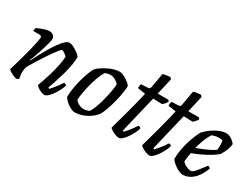

<svg xmlns="http://www.w3.org/2000/svg" viewBox="-61 -1169 2156 1660"><g transform="rotate(30 1017.0 -339.5)"><path d="M135 0Q125 0 110.5 -5Q96 -10 81.5 -17.5Q67 -25 56.5 -33Q46 -41 44 -46Q49 -62 58.5 -95Q68 -128 81 -173.5Q94 -219 107 -270Q115 -300 121.5 -330.5Q128 -361 132 -383Q136 -405 136 -411Q136 -423 128 -427Q120 -431 106 -431H51Q51 -439 53.5 -448.5Q56 -458 58 -464Q73 -471 94.5 -479.5Q116 -488 137.5 -494Q159 -500 172 -500Q200 -500 215 -486.5Q230 -473 230 -449Q230 -440 223.5 -415Q217 -390 207.5 -357.5Q198 -325 187 -292Q176 -259 166 -233.5Q156 -208 151 -199L155 -195Q172 -229 193.5 -269.5Q215 -310 239 -350.5Q263 -391 287.5 -425Q312 -459 334.5 -479.5Q357 -500 375 -500Q390 -500 409.5 -491Q429 -482 448.5 -469Q468 -456 481.5 -443.5Q495 -431 496 -425Q496 -388 488 -343Q480 -298 467.5 -253Q455 -208 442.5 -169Q430 -130 420.5 -104Q411 -78 409 -73L421 -66Q431 -76 447 -95.5Q463 -115 480 -137.5Q497 -160 507 -176Q517 -176 524 -171.5Q531 -167 533 -163Q527 -142 513.5 -114.5Q500 -87 481.5 -60.5Q463 -34 444 -17Q425 0 409 0Q393 0 373.5 -8.5Q354 -17 339 -28Q324 -39 321 -47Q326 -60 338.5 -95.5Q351 -131 365.5 -179.5Q380 -228 391 -279Q402 -330 405 -374Q400 -384 389 -392.5Q378 -401 367 -407Q356 -413 350 -413Q345 -413 328 -392.5Q311 -372 288 -339.5Q265 -307 240 -268.5Q215 -230 192.5 -193.5Q170 -157 155 -130Q151 -116 148.5 -100.5Q146 -85 146 -71Q146 -57 148 -43.5Q150 -30 154 -15Q153 -12 148 -7.5Q143 -3 135 0Z M710 0Q698 0 681.5 -7Q665 -14 647 -26Q629 -38 614 -53Q599 -68 590 -84Q590 -128 598.5 -177Q607 -226 620 -272.5Q633 -319 647.5 -355Q662 -391 674 -408Q684 -419 706 -434.5Q728 -450 756.5 -465Q785 -480 816.5 -490Q848 -500 877 -500Q891 -500 910 -492Q929 -484 948 -471.5Q967 -459 981 -446.5Q995 -434 998 -425Q998 -395 990 -350Q982 -305 969.5 -256.5Q957 -208 942 -166.5Q927 -125 913 -102Q887 -69 853 -46.5Q819 -24 782 -12Q745 0 710 0ZM766 -63Q774 -63 782.5 -64.5Q791 -66 800.5 -69Q810 -72 819 -76Q831 -90 843.5 -120.5Q856 -151 867.5 -189.5Q879 -228 888 -268Q897 -308 902 -341Q907 -374 907 -393Q896 -405 882.5 -414.5Q869 -424 853.5 -430Q838 -436 820 -436Q807 -436 795 -433Q783 -430 769 -425Q747 -391 731 -345.5Q715 -300 703.5 -253Q692 -206 686 -167Q680 -128 679 -107Q687 -96 700 -86Q713 -76 730.5 -69.5Q748 -63 766 -63Z M1152 0Q1137 0 1115 -8.5Q1093 -17 1076 -28Q1059 -39 1056 -46Q1070 -96 1083.5 -144.5Q1097 -193 1109 -238Q1121 -283 1131 -322Q1141 -361 1148.5 -392Q1156 -423 1160 -444L1082 -456Q1082 -469 1084 -481.5Q1086 -494 1088 -498L1157 -501Q1168 -502 1173 -506.5Q1178 -511 1180 -524L1205 -666Q1216 -671 1237.5 -674.5Q1259 -678 1278 -679L1292 -663L1254 -500H1361L1371 -487Q1365 -474 1353.5 -460.5Q1342 -447 1331 -440L1242 -443L1153 -73L1163 -66Q1173 -76 1189.5 -95.5Q1206 -115 1222.5 -137.5Q1239 -160 1249 -176Q1259 -176 1266 -171.5Q1273 -167 1275 -163Q1269 -142 1255.5 -114.5Q1242 -87 1224 -60.5Q1206 -34 1187 -17Q1168 0 1152 0Z M1457 0Q1442 0 1420 -8.5Q1398 -17 1381 -28Q1364 -39 1361 -46Q1375 -96 1388.5 -144.5Q1402 -193 1414 -238Q1426 -283 1436 -322Q1446 -361 1453.5 -392Q1461 -423 1465 -444L1387 -456Q1387 -469 1389 -481.5Q1391 -494 1393 -498L1462 -501Q1473 -502 1478 -506.5Q1483 -511 1485 -524L1510 -666Q1521 -671 1542.5 -674.5Q1564 -678 1583 -679L1597 -663L1559 -500H1666L1676 -487Q1670 -474 1658.5 -460.5Q1647 -447 1636 -440L1547 -443L1458 -73L1468 -66Q1478 -76 1494.5 -95.5Q1511 -115 1527.5 -137.5Q1544 -160 1554 -176Q1564 -176 1571 -171.5Q1578 -167 1580 -163Q1574 -142 1560.5 -114.5Q1547 -87 1529 -60.5Q1511 -34 1492 -17Q1473 0 1457 0Z M1786 0Q1776 0 1758.5 -7Q1741 -14 1722 -26Q1703 -38 1686.5 -53Q1670 -68 1661 -84Q1661 -129 1669.5 -176.5Q1678 -224 1691.5 -267Q1705 -310 1719.5 -343.5Q1734 -377 1744 -394Q1754 -405 1774 -422.5Q1794 -440 1821.5 -458Q1849 -476 1881 -488Q1913 -500 1947 -500Q1963 -500 1983 -489Q2003 -478 2018 -464Q2033 -450 2034 -441Q2031 -419 2023.5 -396.5Q2016 -374 2006 -354.5Q1996 -335 1987 -321Q1969 -303 1932 -280Q1895 -257 1849.5 -235Q1804 -213 1759 -197Q1753 -164 1750.5 -143Q1748 -122 1747 -108Q1754 -97 1769.5 -87Q1785 -77 1803 -70.5Q1821 -64 1833 -64Q1842 -64 1851.5 -70Q1861 -76 1873.5 -89.5Q1886 -103 1902.5 -124.5Q1919 -146 1943 -177Q1952 -177 1959 -172.5Q1966 -168 1968 -163Q1959 -138 1944 -109.5Q1929 -81 1906.5 -56Q1884 -31 1854 -15.5Q1824 0 1786 0ZM1770 -255Q1805 -268 1837.5 -281.5Q1870 -295 1897.5 -309Q1925 -323 1943 -337Q1945 -350 1945.5 -362Q1946 -374 1946 -385Q1946 -398 1945 -409Q1944 -420 1941 -430Q1932 -432 1923 -433Q1914 -434 1904 -434Q1888 -434 1871 -430.5Q1854 -427 1837 -420Q1814 -386 1797.5 -341.5Q1781 -297 1770 -255Z"/></g></svg>

Font: Texturina 12pt Medium
Style: Italic
Weight: 500
Italic angle: -11°
Designer: Guillermo Torres Carreño
Foundry: Omnibus-Type
Version: Version 1.002